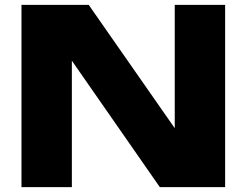

<svg xmlns="http://www.w3.org/2000/svg" viewBox="-20 -770 1015 790"><path d="M699 -137V-750H906.3V0H637.6L211.6 -612.3L275.7 -625.5V0H68.4V-750H345L763.4 -150.2Z"/></svg>

Font: Unbounded Variable
Style: Regular
Weight: 400
Designer: Luke Prowse, Jean-Baptiste Morizot, Fátima Lázaro, Florian Runge
Foundry: NaN
Version: Version 1.600;FEAKit 1.0